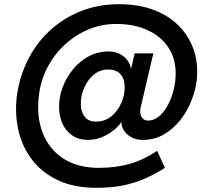

<svg xmlns="http://www.w3.org/2000/svg" viewBox="-20 -732 1001 914"><path d="M437 -153Q471 -153 497.5 -169.5Q524 -186 542.5 -214.5Q561 -243 569 -277Q576 -309 572 -337.5Q568 -366 549 -383.5Q530 -401 494 -401Q463 -401 438 -385Q413 -369 396 -342Q379 -315 370 -283Q362 -249 366 -219.5Q370 -190 387.5 -171.5Q405 -153 437 -153ZM659 -66Q629 -66 606.5 -78Q584 -90 571 -109.5Q558 -129 558 -152Q545 -131 520.5 -111.5Q496 -92 465 -79Q434 -66 399 -66Q347 -66 312.5 -96Q278 -126 266.5 -176.5Q255 -227 269 -287Q283 -341 315.5 -386.5Q348 -432 394.5 -459.5Q441 -487 497 -487Q537 -487 566.5 -465Q596 -443 604 -404L621 -478H710L649 -218Q644 -192 654 -175Q664 -158 684 -158Q711 -158 733 -175Q755 -192 772 -219.5Q789 -247 799.5 -280Q810 -313 814 -345Q824 -430 790.5 -491Q757 -552 690 -585Q623 -618 534 -618Q462 -618 399 -591Q336 -564 286 -517Q236 -470 204.5 -408.5Q173 -347 165 -276Q153 -178 183 -100Q213 -22 281 22.5Q349 67 451 67Q532 67 598 48Q664 29 728 -14L765 67Q718 97 669 118.5Q620 140 564.5 151Q509 162 439 162Q333 162 257 126.5Q181 91 133.5 29.5Q86 -32 68 -110.5Q50 -189 60 -274Q72 -364 111 -443.5Q150 -523 213.5 -583Q277 -643 361.5 -677.5Q446 -712 545 -712Q643 -712 716.5 -683Q790 -654 837.5 -602.5Q885 -551 905 -485.5Q925 -420 916 -345Q910 -300 890.5 -251Q871 -202 838 -160Q805 -118 760 -92Q715 -66 659 -66Z"/></svg>

Font: Inclusive Sans Medium
Style: Italic
Weight: 500
Italic angle: -7°
Designer: Olivia King
Foundry: Olivia King
Version: Version 2.004